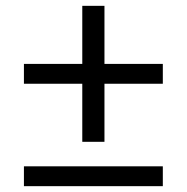

<svg xmlns="http://www.w3.org/2000/svg" viewBox="-20 -638 640 658"><path d="M262 -152V-351H62V-419H262V-618H338V-419H538V-351H338V-152ZM62 0V-68H538V0Z"/></svg>

Font: IBM Plaex Mono
Style: Regular
Weight: 400
Designer: Mike Abbink, Paul van der Laan, Pieter van Rosmalen
Foundry: Bold Monday
Version: Version 2.003